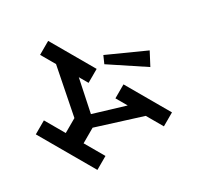

<svg xmlns="http://www.w3.org/2000/svg" viewBox="-206 -1266 1558 1512"><g transform="rotate(30 573.0 -510.5)"><path d="M655 -269V-127H854V0H294V-127H493V-263L155 -559H10V-686H451V-559H362L590 -355L807 -559H695V-686H1136V-559H971ZM485 -748 810 -910 740 -1021 442 -807Z"/></g></svg>

Font: BioRhyme Expanded ExtraBold
Style: Regular
Weight: 800
Width: 7
Designer: Aoife Mooney
Foundry: Aoife Mooney Type
Version: Version 1.000